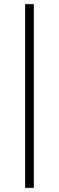

<svg xmlns="http://www.w3.org/2000/svg" viewBox="-20 -725 284 925"><path d="M101 180V-705H143V180Z"/></svg>

Font: Nunito Sans 12pt ExtraLight
Style: Regular
Weight: 200
Designer: Vernon Adams
Foundry: Vernon Adams
Version: Version 3.101;gftools[0.9.27]